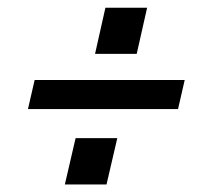

<svg xmlns="http://www.w3.org/2000/svg" viewBox="-20 -556 533 506"><path d="M230.5 -414.1 257.8 -535.6H367.7L340.3 -414.1ZM53.7 -268.6 71.3 -345.2H466.8L449.2 -268.6ZM150.9 -69.8 179.2 -191.9H289.1L260.7 -69.8Z"/></svg>

Font: HK Grotesk SmBold Legacy Italic
Style: Regular
Weight: 600
Italic angle: -13°
Designer: Alfredo Marco Pradil
Foundry: Hanken Design Co.
Version: Version 2.022;PS 002.022;hotconv 1.0.88;makeotf.lib2.5.64775